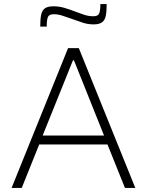

<svg xmlns="http://www.w3.org/2000/svg" viewBox="-20 -925 723 945"><path d="M37 0 315 -688H368L646 0H595L509 -214H173L87 0ZM190 -258H492L344 -628H339ZM178 -794Q178 -830 182.5 -852Q187 -874 201 -884Q215 -894 243 -894Q271 -894 298 -886Q325 -878 353 -867Q374 -859 395 -852Q416 -845 440 -845Q462 -845 468 -858.5Q474 -872 474 -905H505Q505 -869 500.5 -847Q496 -825 482 -815Q468 -805 441 -805Q411 -805 385.5 -814Q360 -823 331 -833Q309 -840 288 -847.5Q267 -855 244 -855Q222 -855 216 -841.5Q210 -828 210 -794Z"/></svg>

Font: Saira Thin ExtraLight
Style: Regular
Weight: 250
Version: Version 1.101